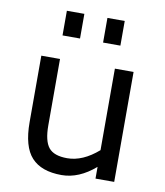

<svg xmlns="http://www.w3.org/2000/svg" viewBox="-88 -867 816 951"><g transform="rotate(10 319.5 -391.0)"><path d="M85 0ZM549 -553V0H455V-59Q373 12 286 12Q184 12 134.5 -42Q85 -96 85 -219V-553H179V-219Q179 -141 205.5 -108Q232 -75 299 -75Q377 -75 455 -143V-553ZM375 -794H462V-670H375ZM171 -794H259V-670H171Z"/></g></svg>

Font: Biryani
Style: Regular
Weight: 400
Designer: Dan Reynolds and Mathieu Réguer
Foundry: Dan Reynolds and Mathieu Réguer
Version: Version 1.004; ttfautohint (v1.1) -l 5 -r 5 -G 72 -x 0 -D la